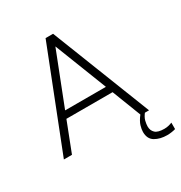

<svg xmlns="http://www.w3.org/2000/svg" viewBox="-192 -796 1043 1109"><g transform="rotate(-30 329.0 -241.5)"><path d="M528 0 452 -196H144L68 0H14L273 -660H323L582 0ZM162 -242H434L298 -590ZM602 177Q555 177 522 157.5Q489 138 489 91Q489 74 496 50Q503 26 528 -6H559Q538 20 533 41Q528 62 528 77Q528 104 545.5 120.5Q563 137 606 137Q622 137 635.5 133.5Q649 130 658 126V169Q649 172 633 174.5Q617 177 602 177Z"/></g></svg>

Font: Lil Grotesk Light
Style: Regular
Weight: 300
Designer: Bastien Sozeau
Foundry: NBR — Bastien Sozeau
Version: Version 3.003; ttfautohint (v1.8.4.7-5d5b);gftools[0.9.33]